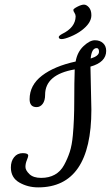

<svg xmlns="http://www.w3.org/2000/svg" viewBox="-20 -790 479 830"><path d="M371 -502 375 -316Q375 20 145 20Q100 20 63.5 -1Q27 -22 27 -66Q27 -93 41 -110.5Q55 -128 78.5 -128Q102 -128 102 -117Q102 -112 96 -97.5Q90 -83 90 -68.5Q90 -54 107 -37.5Q124 -21 158 -21Q192 -21 217 -35Q242 -49 257 -76.5Q272 -104 281.5 -133Q291 -162 295 -206Q301 -271 301 -353.5Q301 -436 303 -490Q175 -468 175 -380Q175 -355 164.5 -341Q154 -327 138 -327Q108 -327 108 -361Q108 -422 161.5 -463Q215 -504 307 -524Q314 -565 341 -590.5Q368 -616 390 -616Q412 -616 425.5 -603.5Q439 -591 439 -570Q439 -521 371 -502ZM398 -582Q376 -582 372 -537Q408 -548 408 -566Q408 -582 398 -582ZM307 -719Q307 -727 302 -734.5Q297 -742 297 -747Q297 -752 314.5 -761Q332 -770 343 -770Q354 -770 364.5 -758Q375 -746 375 -724Q375 -690 332 -658Q312 -643 285.5 -632Q259 -621 246.5 -621Q234 -621 234 -630Q234 -635 248 -643Q306 -671 307 -719Z"/></svg>

Font: Cookie
Style: Regular
Weight: 400
Designer: Ania Kruk
Foundry: Ania Kruk
Version: Version 1.004